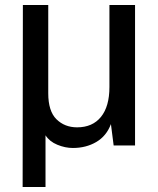

<svg xmlns="http://www.w3.org/2000/svg" viewBox="-20 -585 634 772"><path d="M71 167 72 -565H174V-210Q174 -138 207 -105.5Q240 -73 290 -73Q352 -73 386 -115Q420 -157 420 -235V-565H523V0H437L426 -86Q408 -38 367 -14Q326 10 273 10Q242 10 210.5 -3Q179 -16 163 -41V167Z"/></svg>

Font: BDO Grotesk
Style: Regular
Weight: 400
Designer: Deni Anggara
Foundry: Lokal Container
Version: Version 2.000